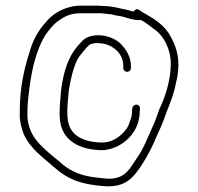

<svg xmlns="http://www.w3.org/2000/svg" viewBox="-20 -650 701 679"><path d="M452 -609C441.9 -611.9 424.8 -616.9 415 -618C392.3 -623.7 368.1 -629 341 -629C335 -629.7 328.3 -630 321 -630H262C254 -630 245.8 -629.2 237.5 -627.5C195.5 -619.1 163 -598.3 140 -569C115.4 -542.2 94.8 -505.4 84 -464C65.2 -407.5 50 -335.7 50 -261V-234C51.6 -213.7 57 -194.7 63 -178C85.8 -124.7 131.6 -93.9 172 -58C195.2 -37.4 223.5 -18.8 256 -8L278 -2C297.5 3.3 339.5 9 364.5 9C413.8 9 441.6 -12.5 463 -41C484.8 -68.3 510.5 -113.9 525 -147C532.8 -167.9 551.7 -204.2 559 -226C571.7 -264.2 594.4 -310.2 602 -356C607.5 -376 611 -397.9 611 -423C611 -466.9 593.7 -506 575.5 -534C554.2 -566.8 516.5 -588.8 482 -608L472 -615C461.8 -620.9 458.7 -615.7 452 -609ZM479 -579C498.1 -569.4 511.2 -556.2 528 -545C559.1 -522.8 584 -476.4 584 -424C584 -367.7 563.9 -304.8 544 -265C536.3 -243.8 528.9 -219.8 517 -196C497.8 -153.7 489.8 -128.1 464 -91C439 -53.5 423 -18 365 -18C352.7 -18 313.1 -23 303.5 -24.5C256.4 -31.9 217.8 -51.2 190 -79L170 -95C164 -99.7 157.3 -105.3 150 -112C114.8 -143.7 82.6 -173.7 77 -235V-261C77 -270.3 78 -284.7 80 -304C88.6 -389.6 104.7 -468 141 -527C153.7 -543.5 165.5 -560.6 182 -573C203.4 -589 226.3 -603 262 -603H340C346 -602.3 351.7 -601.7 357 -601L375 -599C385.5 -596.4 399.3 -593.3 411 -592C428 -587.2 449.9 -579 471 -579ZM443 -409V-417C443 -450.9 423.9 -478.1 406 -496C387.2 -514.8 346.6 -530.6 310 -524C283.9 -519.2 276.2 -512.2 256 -489C220.1 -447.8 204.6 -395.8 196 -331C193.6 -297.7 188.5 -261 192 -226C199.3 -153.4 261.6 -119 342 -119C365.6 -119 396.9 -131.4 411 -142C444.3 -162.8 474 -202.8 474 -256L475 -266C475 -285.2 451.1 -283.3 448 -268L447 -258C447 -246.2 445.9 -239.6 443 -231C436.4 -213.3 435.2 -202.7 423 -189C406.8 -168.7 378.4 -146 342 -146C292.6 -146 250 -160.4 231 -193C210.1 -227 219.8 -282.6 223 -328C229 -366.9 238.4 -408.9 254 -440C258.5 -449.8 289.5 -488.2 299 -493C316.5 -499.6 328.8 -498.1 349 -495C383.6 -487 416 -458.8 416 -417V-409C416 -402.1 422.5 -396 429.5 -396C436.5 -396 443 -402.1 443 -409Z"/></svg>

Font: Take Off
Style: Regular, Eh
Weight: 400
Foundry: Cannot Into Space Fonts
Version: Version 0.89